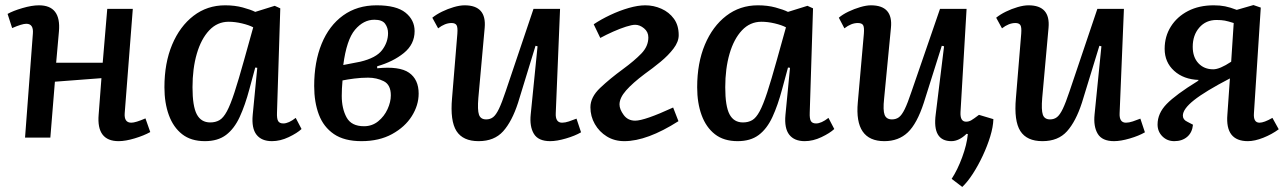

<svg xmlns="http://www.w3.org/2000/svg" viewBox="-20 -544 5084 759"><path d="M381 -235 197 -221 179 0H79L110 -412Q113 -450 84 -450Q67 -450 28 -433L10 -489Q31 -501 68.5 -512Q106 -523 134 -523Q222 -523 213 -420Q210 -389 207.5 -358Q205 -327 202 -296H386L404 -509H505L473 -97Q470 -59 499 -59Q516 -59 555 -76L574 -22Q549 -8 512.5 3Q476 14 449 14Q361 14 370 -91Z M1075 -99Q1074 -75 1079.5 -65.5Q1085 -56 1100 -56Q1121 -56 1149 -78L1172 -34Q1155 -18 1121.5 -2Q1088 14 1055 14Q1014 14 994 -11.5Q974 -37 979 -90L997 -276L989 -277L966 -192Q949 -128 927.5 -81.5Q906 -35 873.5 -10.5Q841 14 790 14Q735 14 700 -13.5Q665 -41 647.5 -89Q630 -137 630 -199Q630 -295 660.5 -367.5Q691 -440 745 -481.5Q799 -523 870 -523Q908 -523 939.5 -514.5Q971 -506 989 -497L1066 -521L1088 -511ZM811 -60Q832 -60 847.5 -69Q863 -78 877 -104Q891 -130 907 -179Q923 -228 945 -307L981 -436Q964 -445 936.5 -451.5Q909 -458 884 -458Q839 -458 807 -424Q775 -390 758 -331.5Q741 -273 741 -199Q741 -124 758 -92Q775 -60 811 -60Z M1409 14Q1341 14 1300 -14Q1259 -42 1240.5 -91Q1222 -140 1222 -204Q1222 -299 1251.5 -371Q1281 -443 1336.5 -483Q1392 -523 1469 -523Q1547 -523 1583 -494Q1619 -465 1619 -421Q1619 -369 1576.5 -334.5Q1534 -300 1471 -282V-274Q1559 -283 1597 -256.5Q1635 -230 1635 -174Q1635 -128 1608 -85Q1581 -42 1530 -14Q1479 14 1409 14ZM1337 -287 1404 -300Q1467 -315 1490.5 -346Q1514 -377 1514 -413Q1514 -434 1502.5 -450Q1491 -466 1460 -466Q1417 -466 1383.5 -426.5Q1350 -387 1337 -287ZM1419 -45Q1451 -45 1475 -64.5Q1499 -84 1512 -112.5Q1525 -141 1525 -167Q1525 -209 1497 -223Q1469 -237 1435 -237Q1408 -237 1380.5 -233.5Q1353 -230 1334 -226Q1331 -193 1331 -165Q1331 -115 1350 -80Q1369 -45 1419 -45Z M1689 -474Q1705 -487 1727.5 -498Q1750 -509 1774 -516Q1798 -523 1817 -523Q1904 -523 1896 -434L1871 -157Q1867 -109 1873.5 -90.5Q1880 -72 1902 -72Q1918 -72 1929.5 -81Q1941 -90 1952.5 -114Q1964 -138 1979 -183L2089 -509H2194L2177 -97Q2175 -59 2202 -59Q2214 -59 2229 -64Q2244 -69 2259 -75L2277 -21Q2253 -7 2217 3.5Q2181 14 2155 14Q2108 14 2090.5 -15Q2073 -44 2078 -92L2105 -361L2097 -363L2028 -138Q2004 -64 1969 -25Q1934 14 1872 14Q1810 14 1784.5 -26Q1759 -66 1767 -156L1788 -411Q1790 -437 1784.5 -445Q1779 -453 1765 -453Q1739 -453 1712 -432Z M2327 -448Q2355 -467 2392 -484.5Q2429 -502 2465.5 -512.5Q2502 -523 2531 -523Q2564 -523 2594.5 -509.5Q2625 -496 2644 -470Q2663 -444 2663 -405Q2663 -379 2642.5 -352Q2622 -325 2591 -299.5Q2560 -274 2529 -252Q2481 -216 2455 -186.5Q2429 -157 2429 -131Q2429 -112 2445.5 -89.5Q2462 -67 2491 -67Q2528 -67 2641 -119L2662 -65Q2538 14 2448 14Q2409 14 2379 -4.5Q2349 -23 2331.5 -53.5Q2314 -84 2314 -120Q2314 -160 2352.5 -196.5Q2391 -233 2443 -271Q2488 -304 2515.5 -332.5Q2543 -361 2543 -396Q2543 -418 2526 -432Q2509 -446 2491 -446Q2478 -446 2454.5 -438.5Q2431 -431 2404 -419Q2377 -407 2353 -394Z M3181 -99Q3180 -75 3185.5 -65.5Q3191 -56 3206 -56Q3227 -56 3255 -78L3278 -34Q3261 -18 3227.5 -2Q3194 14 3161 14Q3120 14 3100 -11.5Q3080 -37 3085 -90L3103 -276L3095 -277L3072 -192Q3055 -128 3033.5 -81.5Q3012 -35 2979.5 -10.5Q2947 14 2896 14Q2841 14 2806 -13.5Q2771 -41 2753.5 -89Q2736 -137 2736 -199Q2736 -295 2766.5 -367.5Q2797 -440 2851 -481.5Q2905 -523 2976 -523Q3014 -523 3045.5 -514.5Q3077 -506 3095 -497L3172 -521L3194 -511ZM2917 -60Q2938 -60 2953.5 -69Q2969 -78 2983 -104Q2997 -130 3013 -179Q3029 -228 3051 -307L3087 -436Q3070 -445 3042.5 -451.5Q3015 -458 2990 -458Q2945 -458 2913 -424Q2881 -390 2864 -331.5Q2847 -273 2847 -199Q2847 -124 2864 -92Q2881 -60 2917 -60Z M3296 -474Q3311 -487 3334 -498Q3357 -509 3381 -516Q3405 -523 3423 -523Q3511 -523 3502 -434L3475 -154Q3470 -108 3477 -90Q3484 -72 3506 -72Q3522 -72 3533.5 -80.5Q3545 -89 3556.5 -112.5Q3568 -136 3583 -181L3696 -509H3801L3777 -101Q3775 -63 3799 -63Q3810 -63 3819.5 -68.5Q3829 -74 3850 -90L3907 -73Q3906 -42 3894.5 -4.5Q3883 33 3865 71.5Q3847 110 3826 142.5Q3805 175 3784 195L3742 163Q3765 128 3783.5 78Q3802 28 3806 -14L3801 -15Q3771 14 3741 14Q3665 14 3679 -92L3712 -361L3703 -363L3632 -138Q3605 -55 3568.5 -20.5Q3532 14 3476 14Q3357 14 3371 -139L3395 -411Q3397 -436 3392 -444.5Q3387 -453 3371 -453Q3345 -453 3318 -432Z M3918 -474Q3934 -487 3956.5 -498Q3979 -509 4003 -516Q4027 -523 4046 -523Q4133 -523 4125 -434L4100 -157Q4096 -109 4102.5 -90.5Q4109 -72 4131 -72Q4147 -72 4158.5 -81Q4170 -90 4181.5 -114Q4193 -138 4208 -183L4318 -509H4423L4406 -97Q4404 -59 4431 -59Q4443 -59 4458 -64Q4473 -69 4488 -75L4506 -21Q4482 -7 4446 3.5Q4410 14 4384 14Q4337 14 4319.5 -15Q4302 -44 4307 -92L4334 -361L4326 -363L4257 -138Q4233 -64 4198 -25Q4163 14 4101 14Q4039 14 4013.5 -26Q3988 -66 3996 -156L4017 -411Q4019 -437 4013.5 -445Q4008 -453 3994 -453Q3968 -453 3941 -432Z M4842 -234Q4744 -183 4700 -148Q4656 -113 4656 -87Q4656 -71 4673 -63L4696 -51Q4693 -20 4673 -3Q4653 14 4622 14Q4594 14 4575 -5Q4556 -24 4556 -52Q4556 -96 4592 -133Q4628 -170 4714 -223L4719 -228Q4659 -230 4621.5 -264Q4584 -298 4584 -351Q4584 -400 4608.5 -439Q4633 -478 4676.5 -500.5Q4720 -523 4778 -523Q4803 -523 4823 -519Q4843 -515 4869 -505L4935 -524L4964 -514L4937 -97Q4934 -59 4959 -59Q4977 -59 5010 -78L5035 -33Q5008 -13 4974 0.5Q4940 14 4913 14Q4823 14 4832 -91ZM4857 -453Q4835 -460 4822 -462.5Q4809 -465 4789 -465Q4747 -465 4721 -435Q4695 -405 4695 -359Q4695 -318 4717.5 -294Q4740 -270 4776 -270Q4802 -270 4847 -300Z"/></svg>

Font: Literata 12pt Medium
Style: Italic
Weight: 500
Italic angle: -2°
Designer: Latin by Veronika Burian and Jose Scaglione. Greek by Irene Vlachou. Cyrillic by Vera Evstafieva
Foundry: TypeTogether
Version: Version 3.002